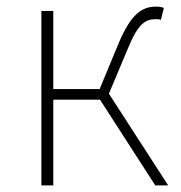

<svg xmlns="http://www.w3.org/2000/svg" viewBox="-20 -560 548 580"><path d="M309 -277 367 -415C398 -491 421 -502 450 -502C458 -502 460 -502 466 -500L475 -536C471 -538 461 -540 452 -540C410 -540 376 -520 337 -426L281 -291H141V-527H105V0H141V-259H282L449 0H488Z"/></svg>

Font: Noto Sans CJK Thin
Style: Regular
Weight: 100
Designer: Ryoko NISHIZUKA (kana & ideographs); Paul D. Hunt (Latin, Greek & Cyrillic); Wenlong ZHANG (bopomofo); Sandoll Communica
Foundry: Adobe Systems Incorporated
Version: Version 1.000;PS 1;hotconv 1.0.78;makeotf.lib2.5.61930